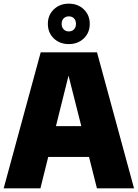

<svg xmlns="http://www.w3.org/2000/svg" viewBox="-21 -1025 750 1045"><path d="M-1 0 200.5 -740H507L708.5 0H506.5L463.5 -171H241.5L199 0ZM283.5 -338.5H421.5L352 -613.5ZM353.5 -785Q304 -785 271.8 -816Q239.5 -847 239.5 -895Q239.5 -943 271.8 -974Q304 -1005 353.5 -1005Q403 -1005 435.2 -974Q467.5 -943 467.5 -895Q467.5 -847 435.2 -816Q403 -785 353.5 -785ZM353.5 -854Q371 -854 381.8 -865.2Q392.5 -876.5 392.5 -895Q392.5 -914 381.8 -925Q371 -936 353.5 -936Q336.5 -936 325.5 -925Q314.5 -914 314.5 -895Q314.5 -876.5 325.5 -865.2Q336.5 -854 353.5 -854Z"/></svg>

Font: Encode Sans Semi Condensed Black
Style: Regular
Weight: 900
Width: 4
Designer: Multiple Designers
Foundry: Impallari Type
Version: Version 3.000; ttfautohint (v1.8.3) -l 8 -r 50 -G 200 -x 14 